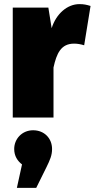

<svg xmlns="http://www.w3.org/2000/svg" viewBox="-20 -571 460 933"><path d="M366 -551C307 -551 253 -504 231 -434L215 -534H42V0H240V-243C255 -311 276 -359 340 -359C357 -359 372 -356 389 -351L420 -542C401 -548 387 -551 366 -551ZM141 62C87 62 49 104 49 153C49 187 65 211 87 228L62 342H156L206 241C223 206 233 184 233 153C233 101 195 62 141 62Z"/></svg>

Font: Fira Sans Heavy
Style: Regular
Weight: 900
Designer: bBox Type GmbH & Carrois Corporate GbR & Edenspiekermann AG
Foundry: bBox Type GmbH & Carrois Corporate GbR & Edenspiekermann AG
Version: Version 4.300;PS 004.300;hotconv 1.0.88;makeotf.lib2.5.64775